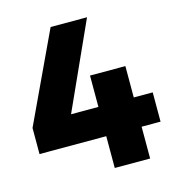

<svg xmlns="http://www.w3.org/2000/svg" viewBox="-105 -791 810 881"><g transform="rotate(-15 300.0 -350.5)"><path d="M500 0H332V-151H15V-275L215 -701H388L202 -290H332V-439H500V-290H590V-151H500Z"/></g></svg>

Font: Argentum Novus
Style: Bold
Weight: 700
Designer: Julieta Ulanovsky (font) & Cristiano Sobral (main changes)
Foundry: Julieta Ulanovsky (font) & Cristiano Sobral (main changes)
Version: Version 3.00;November 27, 2020;FontCreator 13.0.0.2655 64-bi